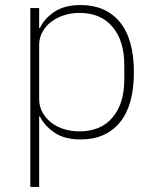

<svg xmlns="http://www.w3.org/2000/svg" viewBox="-20 -540 607 760"><path d="M100 -508H135V-429H138Q155 -466 195 -493Q235 -520 299 -520Q399 -520 454.5 -452.5Q510 -385 510 -254Q510 -123 454.5 -55.5Q399 12 299 12Q235 12 195 -15.5Q155 -43 138 -79H135V200H100ZM294 -20Q379 -20 425.5 -75Q472 -130 472 -225V-283Q472 -378 425.5 -433.5Q379 -489 294 -489Q262 -489 233 -479.5Q204 -470 182.5 -453.5Q161 -437 148 -413.5Q135 -390 135 -362V-148Q135 -119 148 -95.5Q161 -72 182.5 -55Q204 -38 233 -29Q262 -20 294 -20Z"/></svg>

Font: IBM Plex Sans Arabic ExtLt
Style: Regular
Weight: 200
Designer: Mike Abbink, Paul van der Laan, Pieter van Rosmalen, Wael Morcos, Khajak Apelian
Foundry: Bold Monday
Version: Version 1.2